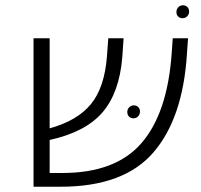

<svg xmlns="http://www.w3.org/2000/svg" viewBox="-20 -707 761 727"><path d="M692 -562 688 -505Q673 -260 561 -130Q449 0 210 0H107V-562H168V-221Q273 -250 324.5 -313Q376 -376 385 -494L390 -562H448L443 -490Q432 -356 368 -281.5Q304 -207 168 -177V-52H216Q418 -52 516 -165.5Q614 -279 630 -504L634 -562ZM510 -285Q510 -295 503.5 -301.5Q497 -308 487 -308Q476 -308 469 -300.5Q462 -293 462 -283Q462 -272 468.5 -265.5Q475 -259 485 -259Q496 -259 503 -266.5Q510 -274 510 -285ZM696 -663Q696 -674 689.5 -680.5Q683 -687 673 -687Q662 -687 655 -679.5Q648 -672 648 -661Q648 -651 654.5 -644.5Q661 -638 671 -638Q682 -638 689 -645.5Q696 -653 696 -663Z"/></svg>

Font: FiraGO Light
Style: Italic
Weight: 300
Italic angle: -8°
Designer: bBox Type GmbH
Foundry: bBox Type GmbH
Version: Version 1.001